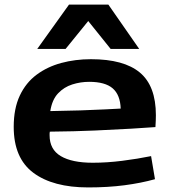

<svg xmlns="http://www.w3.org/2000/svg" viewBox="-20 -810 742 840"><path d="M366 10Q212 10 126 -54Q40 -118 40 -255Q40 -335 66.5 -391.5Q93 -448 140 -483Q187 -518 248 -534.5Q309 -551 378 -551Q522 -551 592 -492.5Q662 -434 662 -306Q662 -297 661.5 -282.5Q661 -268 660 -254Q621 -251 553.5 -247Q486 -243 395.5 -239Q305 -235 198 -234Q197 -230 197 -226Q197 -222 197 -218Q197 -156 246 -127Q295 -98 386 -98Q448 -98 515 -106.5Q582 -115 641 -127L658 -26Q597 -9 524.5 0.5Q452 10 366 10ZM200 -324Q269 -325 331.5 -327Q394 -329 440.5 -331.5Q487 -334 508 -335Q506 -395 473 -423.5Q440 -452 370 -452Q332 -452 296 -440.5Q260 -429 234 -401.5Q208 -374 200 -324ZM143 -596 282 -790H454L589 -596H464L366 -718L267 -596Z"/></svg>

Font: Georama Extended SemiBold
Style: Regular
Weight: 600
Width: 7
Designer: Jean-Baptiste Levee
Foundry: Production Type
Version: Version 1.000